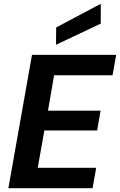

<svg xmlns="http://www.w3.org/2000/svg" viewBox="-20 -988 630 1008"><path d="M24 0 148 -700H590L571 -593H264L232 -407H508L490 -303H213L178 -107H485L466 0ZM274 -753 275 -844 509 -968V-864Z"/></svg>

Font: DM Sans 16pt
Style: Bold Italic
Weight: 700
Italic angle: -10°
Version: Version 4.004;gftools[0.9.30]